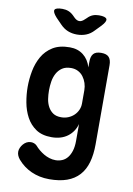

<svg xmlns="http://www.w3.org/2000/svg" viewBox="-109 -852 819 1181"><g transform="rotate(10 300.0 -262.0)"><path d="M406 -105Q399 -80 385.5 -60Q372 -40 352.5 -25.5Q333 -11 308 -3.5Q283 4 253 4Q193 4 155 -22Q117 -48 95 -89Q73 -130 64 -179.5Q55 -229 55 -276Q55 -325 64.5 -375Q74 -425 97.5 -466.5Q121 -508 162.5 -534Q204 -560 269 -560Q319 -560 353.5 -533Q388 -506 402 -458V-494Q402 -527 416.5 -543.5Q431 -560 465 -560Q499 -560 513.5 -543.5Q528 -527 528 -494V0Q528 64 514 113Q500 162 470 195Q440 228 394 244.5Q348 261 284 261Q252 261 224 255Q196 249 171.5 238Q147 227 125.5 211Q104 195 86 174Q77 163 72 151.5Q67 140 67 127Q67 115 72.5 102.5Q78 90 87 79.5Q96 69 108 62.5Q120 56 135 56Q145 56 154.5 59.5Q164 63 172 71Q183 84 197.5 96Q212 108 228 117.5Q244 127 263 133Q282 139 302 139Q323 139 342.5 131Q362 123 376 105.5Q390 88 398 62Q406 36 406 0ZM290 -127Q314 -127 334.5 -135.5Q355 -144 370 -158.5Q385 -173 393.5 -192Q402 -211 402 -232V-315Q402 -338 395 -359.5Q388 -381 375 -398.5Q362 -416 342.5 -426Q323 -436 299 -436Q265 -436 243.5 -421.5Q222 -407 209.5 -384Q197 -361 192.5 -333Q188 -305 188 -277Q188 -250 192 -223.5Q196 -197 208 -175Q220 -153 239.5 -140Q259 -127 290 -127ZM183 -785Q204 -785 221.5 -778Q239 -771 254 -756L264 -746Q281 -729 297 -729Q313 -729 330 -746L340 -755Q355 -771 372.5 -778Q390 -785 411 -785Q453 -785 459.5 -770.5Q466 -756 437 -725L402 -689Q381 -666 354.5 -655.5Q328 -645 297 -645Q266 -645 240 -655.5Q214 -666 192 -689L157 -725Q129 -756 135 -770.5Q141 -785 183 -785Z"/></g></svg>

Font: Maple Mono
Style: Bold
Weight: 700
Monospace: yes
Designer: subframe7536
Version: Version 7.200